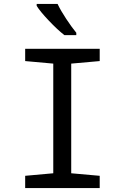

<svg xmlns="http://www.w3.org/2000/svg" viewBox="-20 -964 640 984"><path d="M109 -63 253 -76V-638L109 -651V-714H491V-651L345 -638V-76L491 -63V0H109ZM168 -934V-944H275Q291 -910 319.5 -867Q348 -824 371 -796V-784H310Q275 -811 230 -858.5Q185 -906 168 -934Z"/></svg>

Font: Noto Sans Mono UI
Style: Regular
Weight: 400
Monospace: yes
Designer: Monotype Design team
Foundry: Monotype Imaging Inc.
Version: Version 1.000